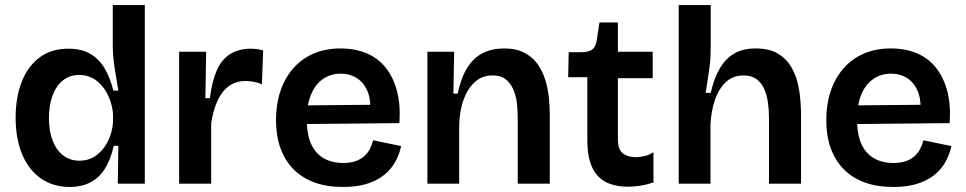

<svg xmlns="http://www.w3.org/2000/svg" viewBox="-20 -728 3827 761"><path d="M256 13Q191 13 142.5 -20.5Q94 -54 68 -116Q42 -178 42 -262Q42 -342 66 -403.5Q90 -465 136.5 -500Q183 -535 251 -535Q303 -535 338 -514.5Q373 -494 395 -456.5Q417 -419 429 -369H449Q444 -401 438.5 -432.5Q433 -464 430 -492.5Q427 -521 427 -544V-708H554V-253V0H447L449 -150H431Q419 -97 396.5 -60.5Q374 -24 339 -5.5Q304 13 256 13ZM295 -91Q328 -91 353 -106.5Q378 -122 394.5 -146Q411 -170 419.5 -198Q428 -226 428 -252V-268Q428 -288 422.5 -310Q417 -332 406.5 -353.5Q396 -375 380 -392.5Q364 -410 342.5 -420.5Q321 -431 294 -431Q256 -431 229 -409Q202 -387 188 -348.5Q174 -310 174 -260Q174 -209 188.5 -171Q203 -133 230.5 -112Q258 -91 295 -91Z M690 0V-263V-523H797L794 -339H812Q820 -405 839 -448.5Q858 -492 892 -513.5Q926 -535 975 -535Q985 -535 997 -533.5Q1009 -532 1023 -528L1018 -394Q1002 -401 985 -404Q968 -407 954 -407Q915 -407 887 -386.5Q859 -366 842 -328.5Q825 -291 817 -240V0Z M1339 13Q1275 13 1226 -5Q1177 -23 1143 -57.5Q1109 -92 1091.5 -141Q1074 -190 1074 -252Q1074 -314 1091 -365.5Q1108 -417 1141 -455.5Q1174 -494 1221.5 -515Q1269 -536 1330 -536Q1387 -536 1432.5 -517Q1478 -498 1508.5 -460Q1539 -422 1553.5 -367Q1568 -312 1563 -240L1155 -236V-310L1488 -313L1446 -272Q1452 -328 1437.5 -364Q1423 -400 1395 -418Q1367 -436 1331 -436Q1290 -436 1259.5 -414.5Q1229 -393 1212.5 -352.5Q1196 -312 1196 -254Q1196 -167 1234 -124.5Q1272 -82 1340 -82Q1369 -82 1390 -89.5Q1411 -97 1424.5 -109.5Q1438 -122 1446.5 -138.5Q1455 -155 1459 -172L1570 -149Q1562 -113 1544.5 -83Q1527 -53 1498.5 -31.5Q1470 -10 1431 1.5Q1392 13 1339 13Z M1674 0V-315V-523H1780L1777 -357H1794Q1808 -422 1833 -461Q1858 -500 1894.5 -518Q1931 -536 1977 -536Q2026 -536 2058.5 -519Q2091 -502 2111 -473.5Q2131 -445 2141.5 -410.5Q2152 -376 2155.5 -341Q2159 -306 2159 -276V0H2032V-260Q2032 -280 2030 -308Q2028 -336 2018.5 -363.5Q2009 -391 1989 -410Q1969 -429 1932 -429Q1890 -429 1861 -402Q1832 -375 1816.5 -330.5Q1801 -286 1800 -231V0Z M2469 12Q2430 12 2399.5 1.5Q2369 -9 2348.5 -31.5Q2328 -54 2318 -88.5Q2308 -123 2308 -171V-422H2232L2234 -521H2282Q2313 -521 2327 -531.5Q2341 -542 2345 -567L2356 -639H2429V-523H2567V-418H2429V-176Q2429 -135 2449 -120Q2469 -105 2499 -105Q2517 -105 2535.5 -109.5Q2554 -114 2570 -125V-5Q2540 5 2514.5 8.5Q2489 12 2469 12Z M2670 0V-319V-708H2797V-548Q2797 -527 2796 -504Q2795 -481 2791.5 -457Q2788 -433 2784.5 -408.5Q2781 -384 2777 -360H2797Q2810 -417 2832.5 -456Q2855 -495 2889.5 -515.5Q2924 -536 2975 -536Q3028 -536 3061.5 -516.5Q3095 -497 3114 -466Q3133 -435 3141.5 -399.5Q3150 -364 3152.5 -329.5Q3155 -295 3155 -271V0H3028V-256Q3028 -291 3023.5 -322.5Q3019 -354 3008 -377.5Q2997 -401 2977.5 -415Q2958 -429 2927 -429Q2886 -429 2858 -403.5Q2830 -378 2814.5 -334.5Q2799 -291 2796 -235V0Z M3520 13Q3456 13 3407 -5Q3358 -23 3324 -57.5Q3290 -92 3272.5 -141Q3255 -190 3255 -252Q3255 -314 3272 -365.5Q3289 -417 3322 -455.5Q3355 -494 3402.5 -515Q3450 -536 3511 -536Q3568 -536 3613.5 -517Q3659 -498 3689.5 -460Q3720 -422 3734.5 -367Q3749 -312 3744 -240L3336 -236V-310L3669 -313L3627 -272Q3633 -328 3618.5 -364Q3604 -400 3576 -418Q3548 -436 3512 -436Q3471 -436 3440.5 -414.5Q3410 -393 3393.5 -352.5Q3377 -312 3377 -254Q3377 -167 3415 -124.5Q3453 -82 3521 -82Q3550 -82 3571 -89.5Q3592 -97 3605.5 -109.5Q3619 -122 3627.5 -138.5Q3636 -155 3640 -172L3751 -149Q3743 -113 3725.5 -83Q3708 -53 3679.5 -31.5Q3651 -10 3612 1.5Q3573 13 3520 13Z"/></svg>

Font: Bricolage Grotesque SemiBold
Style: Regular
Weight: 600
Designer: Mathieu Triay
Foundry: Atelier Triay
Version: Version 1.000;gftools[0.9.30]